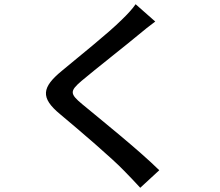

<svg xmlns="http://www.w3.org/2000/svg" viewBox="-20 -827 1040 909"><path d="M622 -807C609 -787 581 -757 557 -734C491 -668 347 -554 272 -491C179 -414 169 -365 265 -286C356 -210 514 -75 568 -18C592 7 620 35 644 62L734 -21C638 -116 452 -265 369 -334C310 -383 310 -396 366 -444C436 -503 572 -609 639 -665C658 -681 689 -706 715 -725Z"/></svg>

Font: Noto Sans Japanese Medium
Style: Regular
Weight: 500
Designer: Ryoko NISHIZUKA (kana & ideographs); Paul D. Hunt (Latin, Greek & Cyrillic); Wenlong ZHANG (bopomofo); Sandoll Communica
Foundry: Adobe Systems Incorporated
Version: Version 1.000;PS 1;hotconv 1.0.78;makeotf.lib2.5.61930